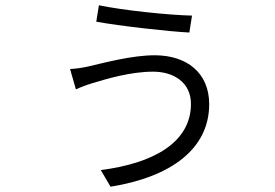

<svg xmlns="http://www.w3.org/2000/svg" viewBox="-20 -653 1040 726"><path d="M702 -260C702 -114 559 -35 361 -10L398 53C628 16 771 -91 771 -259C771 -378 686 -444 565 -444C478 -444 372 -415 315 -402C294 -397 267 -393 245 -392L267 -315C282 -322 307 -332 331 -339C384 -355 474 -382 559 -382C636 -382 702 -342 702 -260ZM354 -633 344 -571C431 -555 616 -534 696 -530L706 -594C616 -596 446 -614 354 -633Z"/></svg>

Font: Genne Gothic Normal
Style: Regular
Weight: 350
Designer: Ryoko NISHIZUKA (kana & ideographs); Paul D. Hunt (Latin, Greek & Cyrillic); Wenlong ZHANG (bopomofo); Sandoll Communica
Foundry: Adobe Systems Incorporated
Version: Version 1.004;PS 1.004;hotconv 16.6.51;makeotf.lib2.5.65220